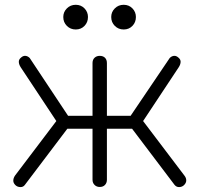

<svg xmlns="http://www.w3.org/2000/svg" viewBox="-20 -780 832 801"><path d="M396 0Q383 0 374.5 -8.5Q366 -17 366 -30V-243H261L84 -9Q77 1 64.5 0.5Q52 0 44 -8Q35 -17 35.5 -27.5Q36 -38 43 -48L215 -275L66 -500Q59 -511 58.5 -521.5Q58 -532 68 -540Q77 -548 86.5 -547Q96 -546 104 -538L264 -297H366V-517Q366 -531 374.5 -539Q383 -547 396 -547Q410 -547 418 -539Q426 -531 426 -517V-297H525L688 -538Q696 -546 705.5 -547Q715 -548 724 -540Q734 -532 733.5 -521.5Q733 -511 726 -500L577 -275L749 -48Q757 -38 757 -27.5Q757 -17 748 -8Q740 0 728 0.5Q716 1 708 -9L531 -243H426V-30Q426 -17 418 -8.5Q410 0 396 0ZM296 -657Q274 -657 259 -672Q244 -687 244 -709Q244 -730 259 -745Q274 -760 296 -760Q318 -760 332.5 -745Q347 -730 347 -709Q347 -687 332.5 -672Q318 -657 296 -657ZM496 -657Q474 -657 459 -672Q444 -687 444 -709Q444 -730 459 -745Q474 -760 496 -760Q518 -760 532.5 -745Q547 -730 547 -709Q547 -687 532.5 -672Q518 -657 496 -657Z"/></svg>

Font: ComfortaaLight
Style: Regular
Weight: 300
Designer: Johan Aakerlund
Foundry: Johan Aakerlund
Version: Version 3.104; ttfautohint (v1.8.1.43-b0c9)